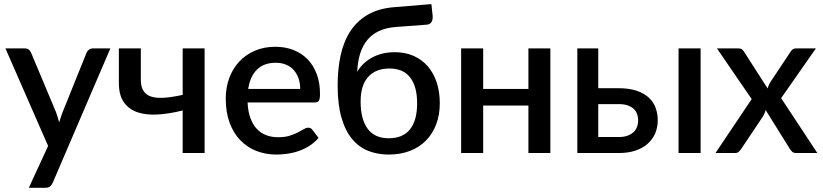

<svg xmlns="http://www.w3.org/2000/svg" viewBox="-20 -746 4012 936"><path d="M518 -510 237 145Q231.5 156.5 223.8 163Q216 169.5 200 169.5H120.5L214.5 -34.5L6.5 -510H100Q113.5 -510 120.8 -503.8Q128 -497.5 131.5 -489L253 -199.5Q257.5 -187 261.2 -174.8Q265 -162.5 268.5 -149.5Q272.5 -162.5 276.5 -175Q280.5 -187.5 285.5 -200L402 -489Q405.5 -498 413.8 -504Q422 -510 432 -510Z M977.5 -510V0H870.5V-207.5Q805 -191 748.2 -187.8Q691.5 -184.5 649.5 -199Q607.5 -213.5 583.5 -248Q559.5 -282.5 559.5 -341V-510H666.5V-357.5Q666.5 -324 679 -303.8Q691.5 -283.5 716.8 -275.2Q742 -267 780.2 -269.5Q818.5 -272 870.5 -283.5V-510Z M1443.5 -312.5Q1443.5 -339.5 1435.8 -362.8Q1428 -386 1413 -403.2Q1398 -420.5 1375.8 -430.2Q1353.5 -440 1324.5 -440Q1266 -440 1232.5 -406.5Q1199 -373 1190 -312.5ZM1187 -246.5Q1189 -203 1200.5 -171.2Q1212 -139.5 1231.2 -118.5Q1250.5 -97.5 1277.2 -87.2Q1304 -77 1337 -77Q1368.5 -77 1391.5 -84.2Q1414.5 -91.5 1431.5 -100.2Q1448.5 -109 1460.5 -116.2Q1472.5 -123.5 1482.5 -123.5Q1495.5 -123.5 1502.5 -113.5L1533 -74Q1514 -51.5 1490 -36Q1466 -20.5 1439 -10.8Q1412 -1 1383.5 3.2Q1355 7.5 1328 7.5Q1275 7.5 1229.8 -10.2Q1184.5 -28 1151.2 -62.5Q1118 -97 1099.2 -148Q1080.5 -199 1080.5 -265.5Q1080.5 -318.5 1097.2 -364.5Q1114 -410.5 1145.2 -444.5Q1176.5 -478.5 1221.2 -498.2Q1266 -518 1322.5 -518Q1369.5 -518 1409.5 -502.8Q1449.5 -487.5 1478.5 -458Q1507.5 -428.5 1523.8 -385.8Q1540 -343 1540 -288.5Q1540 -263.5 1534.5 -255Q1529 -246.5 1514.5 -246.5Z M1875 -72Q1944.5 -72 1979 -115.8Q2013.5 -159.5 2013.5 -242Q2013.5 -323.5 1980 -367.8Q1946.5 -412 1878.5 -412Q1811.5 -412 1774.8 -371Q1738 -330 1738 -251Q1738 -165 1772.2 -118.5Q1806.5 -72 1875 -72ZM1910.5 -614.5Q1862 -611 1827.2 -594.5Q1792.5 -578 1769.8 -550Q1747 -522 1735.2 -483Q1723.5 -444 1721.5 -396Q1746.5 -439.5 1794 -465.5Q1841.5 -491.5 1905 -491.5Q1956 -491.5 1996.5 -473.5Q2037 -455.5 2065.2 -423Q2093.5 -390.5 2108.8 -344.5Q2124 -298.5 2124 -242.5Q2124 -185.5 2106.2 -139.2Q2088.5 -93 2056 -60.2Q2023.5 -27.5 1977.5 -10Q1931.5 7.5 1875 7.5Q1821.5 7.5 1776 -10.2Q1730.5 -28 1697 -67.8Q1663.5 -107.5 1644.8 -172Q1626 -236.5 1626 -330Q1626 -409 1640.5 -476Q1655 -543 1687.5 -593.2Q1720 -643.5 1772.8 -674.2Q1825.5 -705 1901.5 -711L2083 -726L2089 -670Q2091 -651.5 2083.8 -639Q2076.5 -626.5 2058.5 -625.5Z M2663 -510V0H2556V-231.5H2335.5V0H2228V-510H2335.5V-312.5H2556V-510Z M2997 -78Q3020.5 -78 3038.2 -84.2Q3056 -90.5 3067.8 -101.2Q3079.5 -112 3085.2 -127Q3091 -142 3091 -160Q3091 -176 3085.8 -190.2Q3080.5 -204.5 3069.2 -215.2Q3058 -226 3040 -232.2Q3022 -238.5 2996 -238.5H2896.5V-78ZM2995.5 -316Q3048.5 -316 3085 -303.2Q3121.5 -290.5 3144 -269Q3166.5 -247.5 3176.5 -219.2Q3186.5 -191 3186.5 -160.5Q3186.5 -125 3174 -95.8Q3161.5 -66.5 3137.2 -45Q3113 -23.5 3077.8 -11.8Q3042.5 0 2997 0H2794.5V-510H2896.5V-316ZM3395.5 -510V0H3288V-510Z M3964.5 0H3861.5Q3849 0 3841.8 -6.5Q3834.5 -13 3830 -21L3712.5 -209.5Q3708 -192.5 3700.5 -180L3594 -21Q3588.5 -13 3581.8 -6.5Q3575 0 3564 0H3468L3644.5 -263L3475 -510H3578Q3590.5 -510 3596.2 -506.2Q3602 -502.5 3606.5 -495L3722 -315Q3726.5 -331.5 3736 -346.5L3833.5 -493Q3843.5 -510 3859 -510H3957.5L3788 -267.5Z"/></svg>

Font: Lato 2
Style: Regular
Weight: 600
Designer: Lukasz Dziedzic with Adam Twardoch and Botio Nikoltchev
Foundry: tyPoland Lukasz Dziedzic
Version: Version 2.015; 2015-08-06; http://www.latofonts.com/